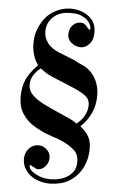

<svg xmlns="http://www.w3.org/2000/svg" viewBox="-61 -788 610 995"><g transform="rotate(5 244.5 -290.5)"><path d="M369 -144Q399 -120 413 -95Q427 -70 427 -33Q427 24 403 70Q379 115 336 141Q314 154 290 159.5Q266 165 239 166Q208 166 181 157.5Q154 149 134.5 133.5Q115 118 103.5 96.5Q92 75 92 49Q92 33 97.5 19Q103 5 113 -5.5Q123 -16 135 -21.5Q147 -27 161 -27Q185 -27 204 -10Q224 7 224 34Q224 58 207 78Q190 97 168 97Q161 97 144 87Q131 79 127 79Q125 79 125 81Q125 105 159 123Q194 143 236 143Q296 143 333 115Q369 88 369 43Q369 2 345 -19Q332 -30 315.5 -41Q299 -52 276 -61Q261 -68 242.5 -74Q224 -80 202 -88Q161 -104 125 -127Q92 -148 69 -184Q47 -219 47 -270Q47 -322 64.5 -360.5Q82 -399 123 -440Q89 -487 89 -552Q89 -605 113 -650Q136 -695 176 -720Q216 -745 263 -747Q321 -747 360 -717.5Q399 -688 399 -637V-630Q399 -595 379 -574Q360 -552 335 -552Q307 -552 286 -570Q265 -586 265 -613Q265 -643 282 -660Q298 -679 324 -679Q338 -679 346 -672Q350 -669 354 -665Q358 -661 362 -655Q370 -646 374 -646L375 -647Q375 -648 375.5 -649.5Q376 -651 376 -654Q376 -671 363 -687Q351 -703 327 -714Q306 -724 278 -724H263Q211 -724 178 -694Q145 -663 145 -618Q145 -586 164.5 -559Q184 -532 226 -515L311 -481Q319 -476 327 -472Q335 -468 345 -464Q391 -445 416 -405Q442 -363 442 -309Q442 -213 369 -144ZM393 -290Q382 -305 358 -318Q345 -326 325 -335Q305 -344 276 -356Q257 -364 239 -371Q221 -378 203 -386Q184 -394 169.5 -403Q155 -412 139 -425Q88 -386 88 -337Q88 -303 115 -279Q144 -252 195 -230Q221 -218 244 -207.5Q267 -197 288 -188Q308 -180 322.5 -172Q337 -164 347 -156Q373 -175 387 -201Q402 -228 402 -255Q402 -276 393 -290Z"/></g></svg>

Font: EIisabethische
Style: Book
Weight: 400
Designer: Salychow
Version: Version 1.3